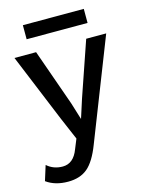

<svg xmlns="http://www.w3.org/2000/svg" viewBox="-128 -736 787 1029"><g transform="rotate(-15 265.0 -221.5)"><path d="M440 -658V-580H102V-658ZM522 -500 303 59Q270 145 228.5 180Q187 215 120 215Q48 215 0 180L26 97Q62 129 113 129Q173 129 200 57L222 3L169 -121L13 -500H133L244 -186L273 -92L306 -195L411 -500Z"/></g></svg>

Font: Elaine Sans Medium
Style: Regular
Weight: 500
Designer: Wei Huang
Foundry: Wei Huang
Version: Version 2.001;December 24, 2019;FontCreator 12.0.0.2547 64-b